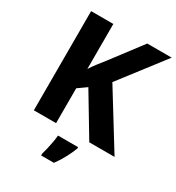

<svg xmlns="http://www.w3.org/2000/svg" viewBox="-217 -845 1098 1197"><g transform="rotate(30 332.5 -246.5)"><path d="M665 0H483L306 -295L244 -251V0H84V-714H244V-390Q261 -417 282 -444Q303 -471 323 -496L488 -714H664L420 -397ZM438 71Q424 107 404 145Q384 183 356 221H264V208Q270 188 276 161.5Q282 135 287 108Q292 81 293 61H438Z"/></g></svg>

Font: Noto Sans Oriya
Style: Bold
Weight: 700
Designer: Amélie Bonet and Sol Matas
Foundry: Google LLC
Version: Version 2.006; ttfautohint (v1.8.4.7-5d5b)